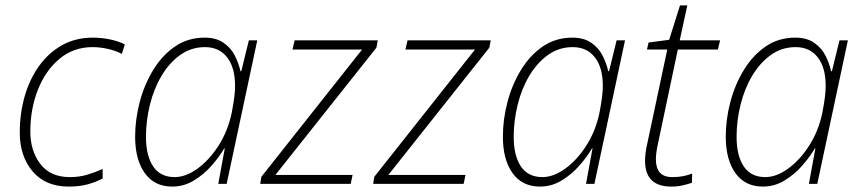

<svg xmlns="http://www.w3.org/2000/svg" viewBox="-20 -679 3175 709"><path d="M234 10Q148 10 100.5 -46Q53 -102 53 -190Q53 -260 71 -323Q89 -386 124 -435Q159 -484 209 -512Q259 -540 323 -540Q354 -540 386 -533.5Q418 -527 441 -515L430 -480Q407 -492 378 -498.5Q349 -505 322 -505Q252 -505 200.5 -462.5Q149 -420 120.5 -349Q92 -278 92 -193Q92 -122 129 -73.5Q166 -25 238 -25Q272 -25 301 -33.5Q330 -42 359 -55V-20Q335 -7 304.5 1.5Q274 10 234 10Z M616 10Q550 10 514.5 -40Q479 -90 479 -174Q479 -238 496 -302.5Q513 -367 546 -421Q579 -475 626.5 -507.5Q674 -540 736 -540Q778 -540 805.5 -521Q833 -502 847.5 -473Q862 -444 868 -416H871L899 -530H930L817 0H786L810 -131H808Q790 -100 761.5 -67.5Q733 -35 696 -12.5Q659 10 616 10ZM625 -25Q666 -25 709.5 -56.5Q753 -88 787.5 -142Q822 -196 836 -264Q842 -296 845 -319Q848 -342 848 -362Q848 -430 818.5 -467.5Q789 -505 737 -505Q686 -505 645.5 -476Q605 -447 576.5 -399Q548 -351 533.5 -292Q519 -233 519 -174Q519 -104 545.5 -64.5Q572 -25 625 -25Z M941 0 945 -26 1317 -496H1060L1068 -530H1375L1370 -503L997 -33H1282L1275 0Z M1358 0 1362 -26 1734 -496H1477L1485 -530H1792L1787 -503L1414 -33H1699L1692 0Z M1974 10Q1908 10 1872.5 -40Q1837 -90 1837 -174Q1837 -238 1854 -302.5Q1871 -367 1904 -421Q1937 -475 1984.5 -507.5Q2032 -540 2094 -540Q2136 -540 2163.5 -521Q2191 -502 2205.5 -473Q2220 -444 2226 -416H2229L2257 -530H2288L2175 0H2144L2168 -131H2166Q2148 -100 2119.5 -67.5Q2091 -35 2054 -12.5Q2017 10 1974 10ZM1983 -25Q2024 -25 2067.5 -56.5Q2111 -88 2145.5 -142Q2180 -196 2194 -264Q2200 -296 2203 -319Q2206 -342 2206 -362Q2206 -430 2176.5 -467.5Q2147 -505 2095 -505Q2044 -505 2003.5 -476Q1963 -447 1934.5 -399Q1906 -351 1891.5 -292Q1877 -233 1877 -174Q1877 -104 1903.5 -64.5Q1930 -25 1983 -25Z M2459 10Q2362 10 2362 -85Q2362 -99 2364 -115Q2366 -131 2370 -148L2444 -496H2369L2375 -522L2451 -532L2491 -659H2518L2490 -530H2639L2631 -496H2483L2410 -150Q2402 -115 2402 -90Q2402 -59 2416.5 -42Q2431 -25 2463 -25Q2485 -25 2502.5 -28.5Q2520 -32 2536 -38L2535 -4Q2520 1 2501 5.5Q2482 10 2459 10Z M2797 10Q2731 10 2695.5 -40Q2660 -90 2660 -174Q2660 -238 2677 -302.5Q2694 -367 2727 -421Q2760 -475 2807.5 -507.5Q2855 -540 2917 -540Q2959 -540 2986.5 -521Q3014 -502 3028.5 -473Q3043 -444 3049 -416H3052L3080 -530H3111L2998 0H2967L2991 -131H2989Q2971 -100 2942.5 -67.5Q2914 -35 2877 -12.5Q2840 10 2797 10ZM2806 -25Q2847 -25 2890.5 -56.5Q2934 -88 2968.5 -142Q3003 -196 3017 -264Q3023 -296 3026 -319Q3029 -342 3029 -362Q3029 -430 2999.5 -467.5Q2970 -505 2918 -505Q2867 -505 2826.5 -476Q2786 -447 2757.5 -399Q2729 -351 2714.5 -292Q2700 -233 2700 -174Q2700 -104 2726.5 -64.5Q2753 -25 2806 -25Z"/></svg>

Font: Noto Sans Disp ExtLt
Style: Italic
Weight: 200
Italic angle: -12°
Designer: Monotype Design Team
Foundry: Monotype Imaging Inc.
Version: Version 2.000;GOOG;noto-source:20170915:90ef993387c0